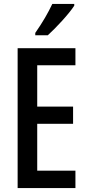

<svg xmlns="http://www.w3.org/2000/svg" viewBox="-20 -960 449 980"><path d="M359 -931V-940H247C226 -895 197 -845 160 -792V-780H224C266 -818 333 -890 359 -931ZM365 0V-89H170V-328H353V-416H170V-627H365V-714H70V0Z"/></svg>

Font: Noto Sans Arabic ExtCond Med
Style: Regular
Weight: 500
Width: 2
Designer: Monotype Design Team, Nadine Chahine, Nizar Qandah and Khaled Hosny
Foundry: Monotype Imaging Inc.
Version: Version 2.012